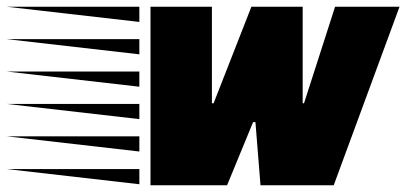

<svg xmlns="http://www.w3.org/2000/svg" viewBox="-193 -549 1204 569"><path d="M253 0V-529H435V-243H440L552 -529H704V-243H708L800 -529H991L796 0H579L564 -187H557L480 0ZM220 -484 -173 -529H220ZM220 -388 -173 -433H220ZM220 -292 -173 -337H220ZM220 -196 -173 -241H220ZM220 -100 -173 -145H220ZM220 -3 -173 -48H220Z"/></svg>

Font: Faster One
Style: Regular
Weight: 400
Designer: Eduardo Rodriguez Tunni
Foundry: Eduardo Rodriguez Tunni
Version: Version 1.003; ttfautohint (v1.8.4.7-5d5b);gftools[0.9.23]